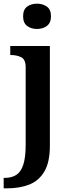

<svg xmlns="http://www.w3.org/2000/svg" viewBox="-37 -787 387 1047"><path d="M-17 240V183H-10Q26 183 51.5 167Q77 151 90 111Q103 71 103 3V-420Q103 -463 78.5 -475Q54 -487 22 -487H19V-536H235V8Q235 97 205 148Q175 199 122.5 219.5Q70 240 2 240ZM165 -629Q133 -629 111 -645.5Q89 -662 89 -698Q89 -735 111 -751Q133 -767 165 -767Q196 -767 218.5 -751Q241 -735 241 -698Q241 -662 218.5 -645.5Q196 -629 165 -629Z"/></svg>

Font: Noto Naskh Arabic SemiBold
Style: Regular
Weight: 600
Designer: Monotype Design Team, David Williams, Mohamad Dakak and Nizar Qandah
Foundry: Monotype Imaging Inc.
Version: Version 2.016